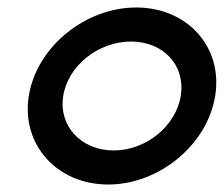

<svg xmlns="http://www.w3.org/2000/svg" viewBox="-20 -482 598 513"><path d="M57 -226C36 -95 133 11 269 11C405 11 534 -95 555 -226C576 -357 480 -462 344 -462C208 -462 78 -357 57 -226ZM149 -226C162 -307 243 -371 330 -371C417 -371 476 -307 463 -226C450 -145 370 -80 284 -80C197 -80 136 -145 149 -226Z"/></svg>

Font: Charger Sport
Style: BdObl
Weight: 700
Designer: Jasper
Foundry: Cannot Into Space Fonts
Version: Version 1.1